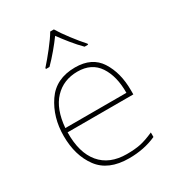

<svg xmlns="http://www.w3.org/2000/svg" viewBox="-184 -874 909 994"><g transform="rotate(-30 270.0 -376.5)"><path d="M287 -538Q172 -538 115.5 -454.5Q59 -371 59 -259Q59 -143 115.5 -66.5Q172 10 296 10Q386 10 459 -23V-50Q412 -29 378 -22Q344 -15 296 -15Q193 -15 138.5 -80Q84 -145 86 -266H479V-291Q479 -395 433.5 -466.5Q388 -538 287 -538ZM287 -513Q371 -513 412 -451.5Q453 -390 452 -291H87Q96 -400 149.5 -456.5Q203 -513 287 -513ZM291 -763H269Q251 -732 216 -687.5Q181 -643 153 -612V-606H174Q202 -634 230.5 -668Q259 -702 280 -731Q301 -702 328.5 -668Q356 -634 384 -606H405V-612Q377 -643 343 -687.5Q309 -732 291 -763Z"/></g></svg>

Font: Noto Sans UI Thin
Style: Regular
Weight: 250
Designer: Monotype Design Team
Foundry: Monotype Imaging Inc.
Version: Version 1.901